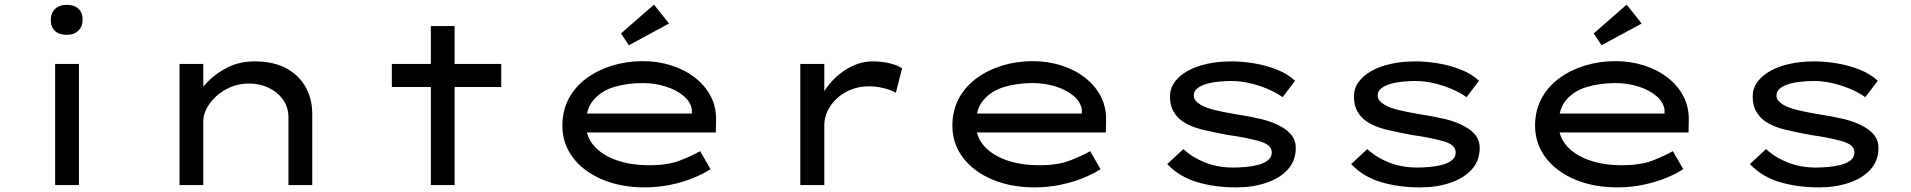

<svg xmlns="http://www.w3.org/2000/svg" viewBox="-20 -802 8280 832"><path d="M219 0V-525H322V0ZM269 -651Q236 -651 218 -668Q200 -685 200 -716Q200 -745 218.5 -763Q237 -781 269 -781Q302 -781 320 -764Q338 -747 338 -716Q338 -687 319.5 -669Q301 -651 269 -651Z M758 0V-525H861V-377L823 -375Q846 -413 882.5 -450Q919 -487 969.5 -511.5Q1020 -536 1083 -536Q1166 -536 1221.5 -505.5Q1277 -475 1305 -423.5Q1333 -372 1333 -310V0H1230V-293Q1230 -337 1206.5 -370Q1183 -403 1144.5 -421.5Q1106 -440 1059 -440Q1016 -440 979.5 -424.5Q943 -409 916.5 -384.5Q890 -360 875.5 -332Q861 -304 861 -278V0H810Q784 0 771 0Q758 0 758 0Z M1847 0V-689H1950V0ZM1678 -425V-525H2152V-425Z M2774 10Q2670 10 2589 -24.5Q2508 -59 2462.5 -119.5Q2417 -180 2417 -257Q2417 -323 2444.5 -374.5Q2472 -426 2520.5 -462Q2569 -498 2632 -517.5Q2695 -537 2765 -537Q2831 -537 2889 -518.5Q2947 -500 2991 -466Q3035 -432 3059.5 -385.5Q3084 -339 3083 -282L3082 -228H2513L2490 -310H2993L2978 -303V-327Q2973 -361 2941.5 -387Q2910 -413 2863.5 -427.5Q2817 -442 2765 -442Q2697 -442 2641 -425Q2585 -408 2552 -369Q2519 -330 2519 -264Q2519 -210 2554 -170Q2589 -130 2651 -108Q2713 -86 2794 -86Q2875 -86 2928 -107Q2981 -128 3014 -147L3059 -69Q3029 -49 2983.5 -30.5Q2938 -12 2884 -1Q2830 10 2774 10ZM2705 -606 2671 -657 2814 -782 2879 -700Z M3448 0V-525H3552V-334L3522 -340Q3538 -394 3575 -438.5Q3612 -483 3661 -509.5Q3710 -536 3762 -536Q3799 -536 3834 -528Q3869 -520 3889 -506L3862 -400Q3840 -413 3807.5 -420.5Q3775 -428 3747 -428Q3702 -428 3666 -413Q3630 -398 3604.5 -373.5Q3579 -349 3565.5 -319.5Q3552 -290 3552 -260V0Z M4464 10Q4360 10 4279 -24.5Q4198 -59 4152.5 -119.5Q4107 -180 4107 -257Q4107 -323 4134.5 -374.5Q4162 -426 4210.5 -462Q4259 -498 4322 -517.5Q4385 -537 4455 -537Q4521 -537 4579 -518.5Q4637 -500 4681 -466Q4725 -432 4749.5 -385.5Q4774 -339 4773 -282L4772 -228H4203L4180 -310H4683L4668 -303V-327Q4663 -361 4631.5 -387Q4600 -413 4553.5 -427.5Q4507 -442 4455 -442Q4387 -442 4331 -425Q4275 -408 4242 -369Q4209 -330 4209 -264Q4209 -210 4244 -170Q4279 -130 4341 -108Q4403 -86 4484 -86Q4565 -86 4618 -107Q4671 -128 4704 -147L4749 -69Q4719 -49 4673.5 -30.5Q4628 -12 4574 -1Q4520 10 4464 10Z M5336 10Q5244 10 5167 -13Q5090 -36 5038 -91L5108 -156Q5148 -119 5203 -97.5Q5258 -76 5324 -76Q5350 -76 5378.5 -78.5Q5407 -81 5433 -88Q5459 -95 5475 -108Q5491 -121 5491 -142Q5491 -176 5434 -191Q5405 -199 5372 -205.5Q5339 -212 5302 -217Q5241 -228 5189.5 -240.5Q5138 -253 5103 -277Q5078 -295 5064 -321Q5050 -347 5050 -384Q5050 -419 5070.5 -447Q5091 -475 5127 -495Q5163 -515 5211.5 -525.5Q5260 -536 5317 -536Q5363 -536 5414.5 -527.5Q5466 -519 5513 -500.5Q5560 -482 5592 -452L5538 -381Q5510 -401 5472 -417Q5434 -433 5394 -442Q5354 -451 5317 -451Q5292 -451 5263.5 -448.5Q5235 -446 5210 -439Q5185 -432 5169 -419.5Q5153 -407 5153 -388Q5153 -376 5160.5 -366.5Q5168 -357 5181 -349Q5206 -334 5246.5 -324.5Q5287 -315 5335 -307Q5390 -299 5443 -286.5Q5496 -274 5534 -252Q5562 -236 5578.5 -214Q5595 -192 5595 -161Q5595 -105 5560 -67Q5525 -29 5466.5 -9.5Q5408 10 5336 10Z M6133 10Q6041 10 5964 -13Q5887 -36 5835 -91L5905 -156Q5945 -119 6000 -97.5Q6055 -76 6121 -76Q6147 -76 6175.5 -78.5Q6204 -81 6230 -88Q6256 -95 6272 -108Q6288 -121 6288 -142Q6288 -176 6231 -191Q6202 -199 6169 -205.5Q6136 -212 6099 -217Q6038 -228 5986.5 -240.5Q5935 -253 5900 -277Q5875 -295 5861 -321Q5847 -347 5847 -384Q5847 -419 5867.5 -447Q5888 -475 5924 -495Q5960 -515 6008.5 -525.5Q6057 -536 6114 -536Q6160 -536 6211.5 -527.5Q6263 -519 6310 -500.5Q6357 -482 6389 -452L6335 -381Q6307 -401 6269 -417Q6231 -433 6191 -442Q6151 -451 6114 -451Q6089 -451 6060.5 -448.5Q6032 -446 6007 -439Q5982 -432 5966 -419.5Q5950 -407 5950 -388Q5950 -376 5957.5 -366.5Q5965 -357 5978 -349Q6003 -334 6043.5 -324.5Q6084 -315 6132 -307Q6187 -299 6240 -286.5Q6293 -274 6331 -252Q6359 -236 6375.5 -214Q6392 -192 6392 -161Q6392 -105 6357 -67Q6322 -29 6263.5 -9.5Q6205 10 6133 10Z M6989 10Q6885 10 6804 -24.5Q6723 -59 6677.5 -119.5Q6632 -180 6632 -257Q6632 -323 6659.5 -374.5Q6687 -426 6735.5 -462Q6784 -498 6847 -517.5Q6910 -537 6980 -537Q7046 -537 7104 -518.5Q7162 -500 7206 -466Q7250 -432 7274.5 -385.5Q7299 -339 7298 -282L7297 -228H6728L6705 -310H7208L7193 -303V-327Q7188 -361 7156.5 -387Q7125 -413 7078.5 -427.5Q7032 -442 6980 -442Q6912 -442 6856 -425Q6800 -408 6767 -369Q6734 -330 6734 -264Q6734 -210 6769 -170Q6804 -130 6866 -108Q6928 -86 7009 -86Q7090 -86 7143 -107Q7196 -128 7229 -147L7274 -69Q7244 -49 7198.5 -30.5Q7153 -12 7099 -1Q7045 10 6989 10ZM6920 -606 6886 -657 7029 -782 7094 -700Z M7861 10Q7769 10 7692 -13Q7615 -36 7563 -91L7633 -156Q7673 -119 7728 -97.5Q7783 -76 7849 -76Q7875 -76 7903.5 -78.5Q7932 -81 7958 -88Q7984 -95 8000 -108Q8016 -121 8016 -142Q8016 -176 7959 -191Q7930 -199 7897 -205.5Q7864 -212 7827 -217Q7766 -228 7714.5 -240.5Q7663 -253 7628 -277Q7603 -295 7589 -321Q7575 -347 7575 -384Q7575 -419 7595.5 -447Q7616 -475 7652 -495Q7688 -515 7736.5 -525.5Q7785 -536 7842 -536Q7888 -536 7939.5 -527.5Q7991 -519 8038 -500.5Q8085 -482 8117 -452L8063 -381Q8035 -401 7997 -417Q7959 -433 7919 -442Q7879 -451 7842 -451Q7817 -451 7788.5 -448.5Q7760 -446 7735 -439Q7710 -432 7694 -419.5Q7678 -407 7678 -388Q7678 -376 7685.5 -366.5Q7693 -357 7706 -349Q7731 -334 7771.5 -324.5Q7812 -315 7860 -307Q7915 -299 7968 -286.5Q8021 -274 8059 -252Q8087 -236 8103.5 -214Q8120 -192 8120 -161Q8120 -105 8085 -67Q8050 -29 7991.5 -9.5Q7933 10 7861 10Z"/></svg>

Font: Lexend Zetta
Style: Regular
Weight: 400
Designer: Bonnie Shaver-Troup, Thomas Jockin
Foundry: Lexend
Version: Version 1.007